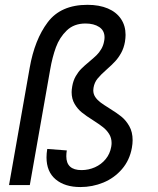

<svg xmlns="http://www.w3.org/2000/svg" viewBox="-20 -748 640 776"><path d="M168 -112Q168 -128 171 -146L250 -140Q248 -128.5 248 -116.5Q248 -60.5 309.5 -60.5Q338 -60.5 363.8 -72Q389.5 -83.5 407 -104.8Q424.5 -126 429.5 -154.5Q431 -163 431 -170Q431 -190.5 421 -206.5Q411 -222.5 396 -234.2Q381 -246 356 -262Q328 -279.5 310.8 -293.5Q293.5 -307.5 281.5 -328Q269.5 -348.5 269.5 -375.5Q269.5 -385.5 272 -399.5Q276 -422.5 286.2 -440.2Q296.5 -458 308.8 -470.2Q321 -482.5 341 -499Q360 -515 370.5 -525.2Q381 -535.5 389.5 -550Q398 -564.5 401 -582.5Q402.5 -590 402.5 -597Q402.5 -624.5 381 -638.8Q359.5 -653 325.5 -653Q279 -653 249.8 -624.8Q220.5 -596.5 206 -556.8Q191.5 -517 183 -468L100.5 0H16.5L100 -474Q120 -588 173 -658.2Q226 -728.5 333.5 -728.5Q381 -728.5 415.8 -713.8Q450.5 -699 469 -671.5Q487.5 -644 487.5 -607Q487.5 -595 485 -579Q480.5 -553.5 469.5 -533.8Q458.5 -514 445.2 -499.8Q432 -485.5 411.5 -467.5Q387 -446 374.2 -430.2Q361.5 -414.5 358 -393.5Q357 -386.5 357 -383Q357 -367.5 365.5 -355.2Q374 -343 386.5 -333.8Q399 -324.5 421.5 -310.5Q451.5 -292 470.2 -277Q489 -262 502.5 -238.2Q516 -214.5 516 -181.5Q516 -167 513 -150.5Q504 -100.5 473 -64.5Q442 -28.5 397.8 -10.2Q353.5 8 305 8Q242 8 205 -23Q168 -54 168 -112Z"/></svg>

Font: JuliaMono
Style: Italic
Weight: 400
Italic angle: -9°
Monospace: yes
Designer: cormullion
Foundry: corm
Version: Version 0.057; ttfautohint (v1.8.4)